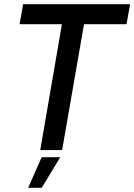

<svg xmlns="http://www.w3.org/2000/svg" viewBox="-20 -720 644 921"><path d="M173 0H278L383 -604H587L604 -700H91L74 -604H277ZM115 181H180L269 34H180Z"/></svg>

Font: Fixel Display Medium
Style: Italic
Weight: 500
Italic angle: -10°
Designer: AlfaBravo + MacPaw
Foundry: Kyrylo Tkachov, Marchela Mozhyna, Serhii Makarenko, Maria Weinstein, Zakhar Kryvoshyya
Version: Version 1.210;Glyphs 3.2 (3217)